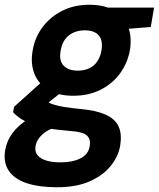

<svg xmlns="http://www.w3.org/2000/svg" viewBox="-54 -558 670 810"><path d="M186 232Q110 232 58 214.5Q6 197 -17.5 161.5Q-41 126 -32 74Q-25 35 -0.5 2.5Q24 -30 64.5 -55.5Q105 -81 160 -99L205 -29Q152 -15 126.5 7.5Q101 30 96 58Q92 82 104.5 97Q117 112 142 119.5Q167 127 201 127Q252 127 285.5 110Q319 93 324 60Q330 31 313.5 14.5Q297 -2 237 -6Q185 -10 145.5 -17.5Q106 -25 78 -35.5Q50 -46 31 -59Q12 -72 1 -85L6 -108L134 -223L234 -192L76 -66L130 -139Q139 -132 149 -126.5Q159 -121 175.5 -116Q192 -111 218.5 -106.5Q245 -102 288 -98Q353 -92 392.5 -74Q432 -56 446.5 -24Q461 8 453 57Q445 102 413 142Q381 182 324.5 207Q268 232 186 232ZM255 -154Q191 -154 149 -179.5Q107 -205 90.5 -248.5Q74 -292 84 -346Q93 -400 125.5 -443.5Q158 -487 208.5 -512.5Q259 -538 323 -538Q388 -538 429.5 -512.5Q471 -487 487 -443.5Q503 -400 494 -346Q484 -292 452.5 -248.5Q421 -205 370.5 -179.5Q320 -154 255 -154ZM274 -260Q314 -260 340 -281Q366 -302 374 -345Q381 -389 362 -409.5Q343 -430 304 -430Q265 -430 237.5 -409.5Q210 -389 202 -345Q194 -302 214.5 -281Q235 -260 274 -260ZM392 -429 388 -526H596L582 -444Z"/></svg>

Font: DM Sans 9pt ExtraBold
Style: Italic
Weight: 800
Italic angle: -10°
Version: Version 4.004;gftools[0.9.30]